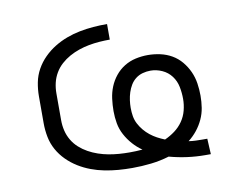

<svg xmlns="http://www.w3.org/2000/svg" viewBox="-64 -612 878 704"><g transform="rotate(-10 375.0 -260.0)"><path d="M647 8Q613 8 579.5 3.5Q546 -1 513 -10Q480 0 445 4Q410 8 375 8Q349 8 323.5 6Q298 4 272.5 -1Q247 -6 223 -15Q199 -24 177 -37.5Q155 -51 136.5 -69.5Q118 -88 105.5 -110.5Q93 -133 88 -158.5Q83 -184 83 -210V-310Q83 -336 88 -361.5Q93 -387 105.5 -409.5Q118 -432 136.5 -450.5Q155 -469 177 -482.5Q199 -496 223 -505Q247 -514 272.5 -519Q298 -524 323.5 -526Q349 -528 375 -528V-470Q355 -470 335.5 -468.5Q316 -467 297 -463.5Q278 -460 259 -453.5Q240 -447 223 -437.5Q206 -428 191.5 -415Q177 -402 167 -385Q157 -368 152.5 -349Q148 -330 148 -310V-210Q148 -190 152.5 -171Q157 -152 167 -135Q177 -118 191.5 -105Q206 -92 223 -82.5Q240 -73 259 -66.5Q278 -60 297 -56.5Q316 -53 335.5 -51.5Q355 -50 375 -50Q387 -50 399 -50.5Q411 -51 423 -52Q404 -65 388.5 -82.5Q373 -100 362 -120.5Q351 -141 347 -163.5Q343 -186 343 -209Q343 -232 346 -255Q349 -278 357.5 -299Q366 -320 380.5 -338Q395 -356 414.5 -368Q434 -380 456.5 -385Q479 -390 502 -390Q525 -390 548 -385Q571 -380 591 -368.5Q611 -357 626 -339Q641 -321 650.5 -300Q660 -279 663.5 -256Q667 -233 667 -210Q667 -187 663.5 -165Q660 -143 650.5 -122.5Q641 -102 627 -84.5Q613 -67 595 -53Q608 -51 621.5 -50.5Q635 -50 648 -50H664L667 8ZM511 -74Q531 -83 548.5 -96Q566 -109 578.5 -127Q591 -145 596.5 -166.5Q602 -188 602 -209Q602 -232 597.5 -254.5Q593 -277 579.5 -295Q566 -313 545 -322.5Q524 -332 502 -332Q487 -332 472.5 -328Q458 -324 446.5 -315Q435 -306 427.5 -293.5Q420 -281 415.5 -267Q411 -253 409 -238.5Q407 -224 407 -210Q407 -194 409.5 -179Q412 -164 419 -150.5Q426 -137 436 -125Q446 -113 458 -103.5Q470 -94 483 -87Q496 -80 511 -74Z"/></g></svg>

Font: Iosevka Aile Light
Style: Regular
Weight: 300
Designer: Belleve Invis
Foundry: Belleve Invis
Version: Version 27.3.5; ttfautohint (v1.8.4)